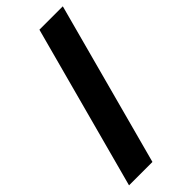

<svg xmlns="http://www.w3.org/2000/svg" viewBox="-276 -807 964 964"><g transform="rotate(-45 206.0 -325.5)"><path d="M171.9 109.4H5.7L240.1 -761.4H406.2Z"/></g></svg>

Font: Linik Sans Black
Style: Regular
Weight: 900
Designer: Fonts by Rasmus Andersson / Changes by Cristiano Sobral with parts from Marc Monis
Foundry: rsms
Version: Version 3.020; ttfautohint (v1.6)